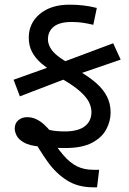

<svg xmlns="http://www.w3.org/2000/svg" viewBox="-20 -623 551 821"><path d="M379 178Q313 178 266 148Q219 118 184 69Q149 20 117 -38L96 -109Q125 -93 148 -82.5Q171 -72 196 -66.5Q221 -61 257 -61Q314 -61 342.5 -83Q371 -105 371 -144Q371 -163 361.5 -184Q352 -205 325 -230Q298 -255 246 -285L219 -306Q184 -329 157.5 -351.5Q131 -374 117 -401Q103 -428 103 -462Q103 -524 150.5 -563.5Q198 -603 277 -603Q309 -603 338 -599.5Q367 -596 394 -589L379 -517Q353 -523 332.5 -526Q312 -529 286 -529Q235 -529 210 -509Q185 -489 185 -455Q185 -437 195 -419Q205 -401 227 -383.5Q249 -366 285 -347L313 -322Q359 -296 390 -269Q421 -242 437 -211Q453 -180 453 -142Q453 -105 434.5 -70Q416 -35 373.5 -12.5Q331 10 259 10Q234 10 205 8Q176 6 153 4Q106 0 82.5 -13.5Q59 -27 51 -43.5Q43 -60 43 -73Q43 -96 58.5 -109Q74 -122 96 -122Q116 -122 133.5 -114Q151 -106 167.5 -91.5Q184 -77 200 -56L188 -48Q222 7 251 40.5Q280 74 310 88.5Q340 103 378 103H404L395 178ZM65 -211 38 -282 229 -350 464 -438 496 -368 289 -297Z"/></svg>

Font: lguzrati15
Style: Book
Weight: 400
Designer: Jelle Bosma - Monotype Design Team, Universal Thirst
Foundry: Monotype Imaging Inc.
Version: Version 2.106